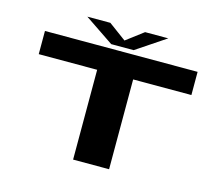

<svg xmlns="http://www.w3.org/2000/svg" viewBox="-113 -963 1264 1108"><g transform="rotate(15 519.5 -409.0)"><path d="M411 0V-536.5H62V-675H974V-536.5H626V0ZM451 -700.5 277 -818H414.5L519.5 -740.5L622 -818H760.5L585 -700.5Z"/></g></svg>

Font: Anybody UltraExpanded Regular
Style: Bold
Weight: 700
Width: 9
Designer: Tyler Finck
Foundry: Etcetera Type Company
Version: Version 1.010; ttfautohint (v1.8.3) -l 8 -r 50 -G 200 -x 14 